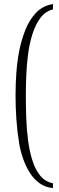

<svg xmlns="http://www.w3.org/2000/svg" viewBox="-20 -758 297 965"><path d="M246.1 163.1V187Q207 184.1 177.5 162.1Q147.9 140.1 127.9 107.2Q107.9 74.2 95 36.1Q82 -2 76.2 -38.1Q66.4 -98.1 62.3 -158.7Q58.1 -219.2 58.1 -279.8Q58.1 -337.9 62.5 -396Q66.9 -454.1 78.1 -509.8Q87.9 -557.6 107.4 -607.4Q127 -657.2 160.4 -693.1Q193.8 -729 246.1 -737.8V-710.9Q208 -701.2 183.1 -668Q158.2 -634.8 143.1 -586.9Q127.9 -539.1 120.8 -483.6Q113.8 -428.2 111.8 -373.5Q109.9 -318.8 109.9 -273.9Q109.9 -223.1 111.8 -166.5Q113.8 -109.9 120.8 -54.4Q127.9 1 142.6 47.6Q157.2 94.2 182.1 124.8Q207 155.3 246.1 163.1Z"/></svg>

Font: Aref Ruqaa
Style: Regular
Weight: 400
Designer: Abdullah Aref
Version: Version 1.002